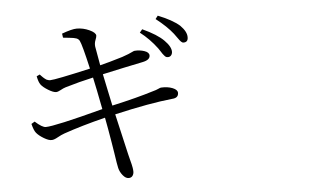

<svg xmlns="http://www.w3.org/2000/svg" viewBox="-55 -869 1610 1001"><g transform="rotate(-5 750.0 -369.0)"><path d="M703.1 -704.1 716.8 -720.7Q793.9 -685.5 828.1 -650.4Q862.3 -616.2 861.3 -588.9Q860.4 -577.1 853.5 -570.3Q846.7 -563.5 835.9 -564.5Q831.1 -564.5 827.1 -566.9Q823.2 -569.3 818.4 -575.2Q813.5 -581.1 811 -584.5Q808.6 -587.9 801.8 -598.6Q794.9 -609.4 792 -613.3Q752.9 -666 703.1 -704.1ZM301.8 -712.9 298.8 -734.4Q351.6 -753.9 377 -753.9Q410.2 -753.9 442.4 -739.3Q474.6 -724.6 475.6 -709Q475.6 -701.2 469.2 -685.5Q462.9 -669.9 464.8 -652.3Q466.8 -637.7 482.4 -552.7Q523.4 -562.5 600.6 -585.9Q618.2 -591.8 633.8 -598.1Q649.4 -604.5 656.7 -608.4Q664.1 -612.3 668 -612.3Q694.3 -614.3 718.8 -606Q743.2 -597.7 743.2 -581.1Q743.2 -557.6 703.1 -549.8Q611.3 -531.2 492.2 -504.9Q497.1 -479.5 509.3 -422.9Q521.5 -366.2 527.3 -337.9Q659.2 -367.2 746.1 -394.5Q761.7 -398.4 772.9 -403.8Q784.2 -409.2 788.1 -409.2Q822.3 -411.1 848.1 -400.9Q874 -390.6 874 -374Q874 -347.7 841.8 -345.7Q724.6 -334 538.1 -291Q584 -91.8 586.9 -79.1Q589.8 -66.4 594.2 -49.8Q598.6 -33.2 600.6 -24.9Q602.5 -16.6 604.5 -5.9Q606.4 4.9 606.4 14.6Q606.4 27.3 599.6 36.6Q592.8 45.9 579.1 45.9Q563.5 45.9 548.8 27.8Q534.2 9.8 529.3 -10.7Q527.3 -17.6 523.9 -38.6Q520.5 -59.6 515.6 -92.3Q510.7 -125 506.8 -146.5Q493.2 -228.5 483.4 -278.3Q358.4 -247.1 265.6 -214.8Q249 -209 229 -197.8Q209 -186.5 197.3 -186.5Q181.6 -185.5 156.2 -200.7Q130.9 -215.8 118.2 -231.4Q107.4 -244.1 98.6 -279.3L116.2 -290Q153.3 -256.8 171.9 -256.8Q218.8 -256.8 473.6 -324.2Q451.2 -440.4 439.5 -492.2Q368.2 -476.6 293 -454.1Q280.3 -450.2 265.6 -441.9Q251 -433.6 241.2 -433.6Q226.6 -433.6 200.2 -449.7Q173.8 -465.8 163.1 -480.5Q153.3 -494.1 147.5 -524.4L164.1 -532.2Q166 -530.3 171.4 -524.4Q176.8 -518.6 179.7 -516.1Q182.6 -513.7 187.5 -509.3Q192.4 -504.9 196.3 -502.9Q200.2 -501 205.6 -499.5Q210.9 -498 216.8 -498Q242.2 -498 427.7 -540Q398.4 -668 387.7 -688.5Q382.8 -698.2 371.6 -702.6Q360.4 -707 334 -709.5Q307.6 -711.9 301.8 -712.9ZM791 -767.6 803.7 -784.2Q877.9 -754.9 916 -721.7Q950.2 -687.5 949.2 -658.2Q949.2 -632.8 925.8 -632.8Q918.9 -632.8 912.6 -639.2Q906.2 -645.5 896.5 -659.7Q886.7 -673.8 879.9 -682.6Q847.7 -723.6 791 -767.6Z"/></g></svg>

Font: Bpmf Zihi Serif Regular
Style: Regular
Weight: 400
Foundry: But Ko
Version: Version 1.320